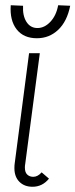

<svg xmlns="http://www.w3.org/2000/svg" viewBox="-20 -703 288 733"><path d="M75 -63Q75 -45 84 -36.5Q93 -28 107 -28Q124 -28 139 -45L167 -21Q142 10 104 10Q73 10 54 -9Q35 -28 35 -61Q35 -72 36 -78L91 -500H132L76 -75Q75 -71 75 -63ZM21 -683 68 -681Q66 -643 81 -619.5Q96 -596 123 -596Q150 -596 172.5 -620Q195 -644 202 -683L248 -681Q236 -621 202 -589Q168 -557 121 -557Q70 -557 43.5 -591Q17 -625 21 -683Z"/></svg>

Font: Bellota Light
Style: Italic
Weight: 300
Italic angle: -7.5°
Designer: Kemie Guaida
Foundry: Kemie Guaida
Version: Version 4.001